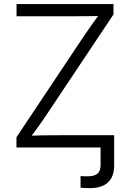

<svg xmlns="http://www.w3.org/2000/svg" viewBox="-20 -748 660 974"><path d="M388.7 204.1V145Q397.5 146 406.5 146.2Q415.5 146.5 421.4 146.5Q459.5 146.5 474.9 132.8Q490.2 119.1 490.2 88.9V0H559.1V91.3Q559.1 148.4 527.6 177.5Q496.1 206.5 434.6 206.5Q421.9 206.5 409.4 205.8Q397 205.1 388.7 204.1ZM63.5 0V-51.8L406.2 -565.9Q427.2 -597.2 450 -628.7Q472.7 -660.2 495.6 -691.4L503.9 -668Q460.9 -666 417.7 -665.8Q374.5 -665.5 331.5 -665.5H64V-727.5H555.7V-674.8L215.3 -164.6Q193.8 -132.3 170.4 -100.1Q147 -67.9 123.5 -36.1L115.2 -59.1Q157.7 -61 200 -61.5Q242.2 -62 284.2 -62H559.1V0Z"/></svg>

Font: Inter 16pt Light
Style: Regular
Weight: 300
Version: Version 4.001;git-66647c0bb